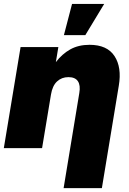

<svg xmlns="http://www.w3.org/2000/svg" viewBox="-20 -756 659 980"><path d="M240.2 -273.4 194.8 0H-0.5L85 -515.6H277.8L265.1 -439Q296.9 -480.5 338.6 -503.9Q380.4 -527.3 437 -527.3Q526.9 -527.3 564.5 -469.7Q602.1 -412.1 586.4 -318.8L500 204.1H304.7L384.8 -281.2Q391.6 -320.3 377.7 -341.3Q363.8 -362.3 329.1 -362.3Q294.9 -362.3 271.2 -340.3Q247.6 -318.4 240.2 -273.4ZM306.2 -576.7 347.7 -735.8H511.7L415.5 -576.7Z"/></svg>

Font: Inter Display Black
Style: Italic
Weight: 900
Italic angle: -9.39999°
Designer: Rasmus Andersson
Foundry: rsms
Version: Version 4.000;git-a52131595